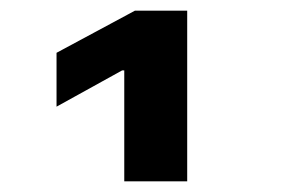

<svg xmlns="http://www.w3.org/2000/svg" viewBox="-20 -750 540 360"><path d="M213 -410V-618H209L86 -550V-651L233 -730H331V-410Z"/></svg>

Font: M PLUS Code Latin
Style: Bold
Weight: 700
Designer: Coji Morishita
Foundry: UNDERFOREST DESIGN
Version: Version 1.002; ttfautohint (v1.8.3)